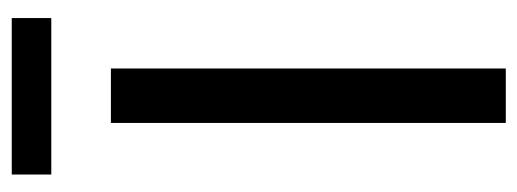

<svg xmlns="http://www.w3.org/2000/svg" viewBox="-304 -598 902 335"><g transform="rotate(-90 147.5 -431.0)"><path d="M100 -689H195V0H100ZM283 -862V-793H10V-862Z"/></g></svg>

Font: Fira Sans Variable
Style: Regular
Weight: 400
Designer: Carrois Corporate & Edenspiekermann AG
Foundry: Carrois Corporate GbR & Edenspiekermann AG
Version: Version 4.202